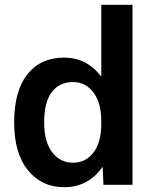

<svg xmlns="http://www.w3.org/2000/svg" viewBox="-20 -770 646 800"><path d="M532 -750V0H411L408 -73H406Q347 10 247 10Q154 10 96.5 -60.5Q39 -131 39 -260Q39 -392 94.5 -461Q150 -530 247 -530Q341 -530 400 -453H402V-750ZM164 -260Q164 -179 197.5 -135.5Q231 -92 284 -92Q337 -92 369.5 -134.5Q402 -177 402 -255V-265Q402 -341 369.5 -384.5Q337 -428 284 -428Q227 -428 195.5 -386Q164 -344 164 -260Z"/></svg>

Font: M PLUS 1p
Style: Bold
Weight: 700
Version: Version 1.062